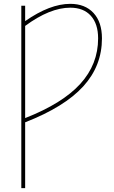

<svg xmlns="http://www.w3.org/2000/svg" viewBox="-20 -760 592 1000"><path d="M111 -123V220H91V-730H111V-650Q240 -740 346 -740Q423 -740 467 -692.5Q511 -645 511 -560Q511 -417 413.5 -310Q316 -203 111 -123ZM111 -145Q305 -221 398 -323Q491 -425 491 -560Q491 -636 453 -678Q415 -720 346 -720Q240 -720 111 -625Z"/></svg>

Font: M PLUS 1p Thin
Style: Regular
Weight: 250
Version: Version 1.062